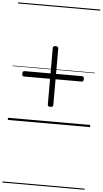

<svg xmlns="http://www.w3.org/2000/svg" viewBox="-93 -1143 949 1775"><g transform="rotate(5 381.5 -255.0)"><path d="M380 -155Q368 -155 362 -159.5Q356 -164 356 -174V-699Q356 -709 362 -713.5Q368 -718 380 -718Q394 -718 400.5 -713.5Q407 -709 407 -699V-174Q407 -164 400.5 -159.5Q394 -155 380 -155ZM114 -413Q105 -413 100.5 -419Q96 -425 96 -437Q96 -463 114 -463H649Q658 -463 662.5 -456.5Q667 -450 667 -437Q667 -413 649 -413ZM0 571H763V581H0ZM0 -20H763V0H0ZM0 -505H763V-500H0ZM0 -1091H763V-1081H0Z"/></g></svg>

Font: Playwrite PT Guides
Style: Regular
Weight: 400
Designer: Veronika Burian, José Scaglione
Foundry: TypeTogether
Version: Version 1.003